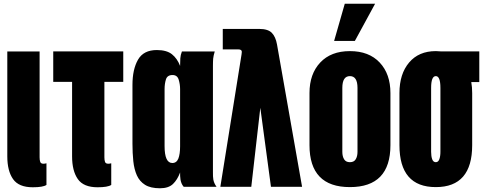

<svg xmlns="http://www.w3.org/2000/svg" viewBox="-20 -1011 2633 1039"><path d="M157.2 2.4Q81.5 2.4 50.5 -42Q19.5 -86.4 19.5 -164.6V-732.4H194.3V-159.7Q194.3 -144.5 197.8 -134.8Q201.2 -125 215.3 -125Q222.7 -125 231.4 -127.4V-10.3Q212.9 2.4 157.2 2.4Z M544.9 -159.7Q544.9 -144.5 548.3 -134.8Q551.8 -125 565.9 -125Q573.2 -125 582 -127.4V-10.3Q563.5 2.4 507.8 2.4Q432.1 2.4 401.1 -42Q370.1 -86.4 370.1 -164.6V-567.9H268.1V-732.9H647V-567.9H544.9Z M974.1 0Q966.3 -9.3 962.4 -19Q958.5 -28.8 956.8 -38.6Q955.1 -48.3 954.8 -58.3Q954.6 -68.4 954.6 -77.6Q939.9 -38.1 915.8 -15.1Q891.6 7.8 845.7 7.8Q794.9 7.8 765.1 -10.7Q735.4 -29.3 720.7 -62Q706.1 -94.7 701.4 -138.7Q696.8 -182.6 696.8 -232.9V-551.3Q696.8 -635.7 726.8 -688Q756.8 -740.2 828.6 -740.2Q881.8 -740.2 910.4 -717.5Q939 -694.8 954.6 -654.3Q954.6 -677.2 955.8 -695.6Q957 -713.9 964.4 -732.4H1142.1Q1138.7 -721.2 1136.5 -711.7Q1134.3 -702.1 1133.5 -693.4Q1132.8 -684.6 1132.6 -675Q1132.3 -665.5 1132.3 -654.3V-77.6Q1132.3 -66.4 1132.6 -57.1Q1132.8 -47.9 1134.5 -38.8Q1136.2 -29.8 1140.1 -20.5Q1144 -11.2 1151.9 0ZM912.6 -128.9Q935.5 -128.9 945.1 -152.8Q954.6 -176.8 954.6 -219.7V-528.8Q954.6 -554.7 947 -579.8Q939.5 -605 913.6 -605Q885.3 -605 877.9 -581.1Q870.6 -557.1 870.6 -528.8V-220.7Q870.6 -128.9 912.6 -128.9Z M1185.5 -854.5H1382.8Q1430.2 -854.5 1450.9 -833.3Q1471.7 -812 1479 -770.5L1614.7 0H1446.3L1388.7 -427.7L1339.8 0H1172.4L1287.1 -716.3Q1288.6 -723.6 1288.6 -730.5Q1288.6 -743.7 1269.5 -743.7H1185.5Z M1873.5 1.5Q1654.8 1.5 1654.8 -225.6V-507.3Q1654.8 -610.8 1712.9 -672.6Q1771 -734.4 1873.5 -734.4Q1976.6 -734.4 2034.7 -672.6Q2092.8 -610.8 2092.8 -507.3V-225.6Q2092.8 1.5 1873.5 1.5ZM1873.5 -133.3Q1895.5 -133.3 1905 -149.2Q1914.6 -165 1914.6 -189.5V-535.2Q1914.6 -599.1 1873.5 -599.1Q1832.5 -599.1 1832.5 -535.2V-189.5Q1832.5 -165 1842 -149.2Q1851.6 -133.3 1873.5 -133.3ZM1900.4 -789.6H1788.1L1845.7 -990.7H2009.8Z M2338.4 1.5Q2141.6 1.5 2141.6 -225.6V-507.3Q2141.6 -610.8 2193.8 -672.6Q2246.1 -734.4 2338.4 -734.4Q2352.5 -734.4 2365.7 -732.9H2573.7V-566.9H2530.3Q2535.2 -539.1 2535.2 -507.3V-225.6Q2535.2 1.5 2338.4 1.5ZM2338.4 -133.3Q2351.6 -133.3 2357.4 -149.2Q2363.3 -165 2363.3 -189.5V-535.2Q2363.3 -599.1 2338.4 -599.1Q2313 -599.1 2313 -535.2V-189.5Q2313 -165 2318.8 -149.2Q2324.7 -133.3 2338.4 -133.3Z"/></svg>

Font: webenart
Style: Regular
Weight: 400
Designer: Vernon Adams
Foundry: Vernon Adams
Version: Version 2.116; ttfautohint (v1.8.3)